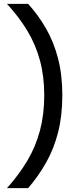

<svg xmlns="http://www.w3.org/2000/svg" viewBox="-20 -796 416 998"><path d="M126 182Q179 121 219.5 49.5Q260 -22 282 -108.5Q304 -195 304 -301Q304 -407 281.5 -493Q259 -579 218.5 -649Q178 -719 126 -776H16Q78 -709 121.5 -637Q165 -565 187.5 -482.5Q210 -400 210 -301Q210 -202 188 -118.5Q166 -35 122.5 38.5Q79 112 16 182Z"/></svg>

Font: SVN-Sora Variable
Style: Regular
Weight: 400
Designer: Jonathan Barnbrook, Julián Moncada
Foundry: Barnbrook Fonts
Version: Version 2.000 - Viet hoa boi STYLEno.1 Fonts